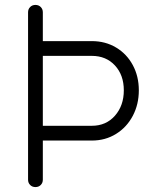

<svg xmlns="http://www.w3.org/2000/svg" viewBox="-20 -760 628 780"><path d="M544 -393Q544 -336 519.5 -289.5Q495 -243 451.5 -216Q408 -189 353 -189H154V-30Q154 -17 145.5 -8.5Q137 0 124 0Q111 0 102.5 -8.5Q94 -17 94 -30V-710Q94 -723 102.5 -731.5Q111 -740 124 -740Q137 -740 145.5 -731.5Q154 -723 154 -710V-593H353Q408 -593 451.5 -567Q495 -541 519.5 -495.5Q544 -450 544 -393ZM483 -393Q483 -455 447 -494Q411 -533 353 -533H154V-249H353Q411 -249 447 -290Q483 -331 483 -393Z"/></svg>

Font: Quicksand
Style: Regular
Weight: 400
Designer: Andrew Paglinawan
Foundry: Andrew Paglinawan
Version: Version 3.000